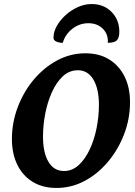

<svg xmlns="http://www.w3.org/2000/svg" viewBox="-20 -919 671 951"><path d="M260 12Q191 12 141.5 -18.5Q92 -49 65.5 -103.5Q39 -158 39 -230Q39 -312 68 -388.5Q97 -465 147.5 -525Q198 -585 263.5 -620Q329 -655 403 -655Q472 -655 521 -624.5Q570 -594 597 -540Q624 -486 624 -413Q624 -331 595 -255Q566 -179 515.5 -118.5Q465 -58 399.5 -23Q334 12 260 12ZM297 -72Q338 -72 370 -101.5Q402 -131 424.5 -179Q447 -227 458.5 -285Q470 -343 470 -399Q470 -479 442.5 -525Q415 -571 366 -571Q323 -571 291 -541Q259 -511 237 -462Q215 -413 204 -355.5Q193 -298 193 -243Q193 -163 220 -117.5Q247 -72 297 -72ZM434 -899Q494 -899 532.5 -860Q571 -821 571 -762Q571 -731 558.5 -719Q546 -707 514 -707Q517 -749 489.5 -776.5Q462 -804 418 -804Q374 -804 338.5 -776.5Q303 -749 291 -707Q271 -707 258 -713.5Q245 -720 245 -732Q245 -762 262 -791.5Q279 -821 306.5 -845.5Q334 -870 367 -884.5Q400 -899 434 -899Z"/></svg>

Font: Petrona ExtraBold
Style: Italic
Weight: 800
Italic angle: -9°
Designer: Ringo R. Seeber
Foundry: Ringo R. Seeber
Version: Version 2.001; ttfautohint (v1.8.3)